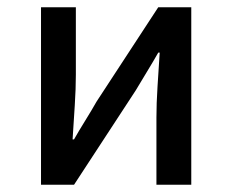

<svg xmlns="http://www.w3.org/2000/svg" viewBox="-20 -509 640 529"><path d="M93 0V-489H189V-303Q189 -265 186 -218.5Q183 -172 180 -125H184Q197 -148 215 -177Q233 -206 246 -229L416 -489H507V0H411V-185Q411 -224 414 -270.5Q417 -317 420 -364H416Q403 -341 385 -311.5Q367 -282 354 -260L184 0Z"/></svg>

Font: SauceCodePro Nerd Font Mono
Style: Regular
Weight: 500
Monospace: yes
Designer: Paul D. Hunt, Teo Tuominen
Foundry: Adobe Systems Incorporated
Version: Version 2.030;PS 1.000;hotconv 16.6.51;makeotf.lib2.5.65220;